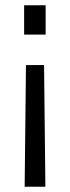

<svg xmlns="http://www.w3.org/2000/svg" viewBox="-20 -520 268 732"><path d="M154 -500V-388H72V-500ZM148 -272 153 192H74L79 -272Z"/></svg>

Font: Titillium-CLs Web
Style: CLs-Regular
Weight: 400
Version: Version 1.002;PS 57.000;hotconv 1.0.70;makeotf.lib2.5.55311